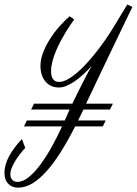

<svg xmlns="http://www.w3.org/2000/svg" viewBox="-74 -719 623 875"><path d="M268.6 -143.1Q236.8 -80.6 204.8 -29.3Q172.9 22 140.4 58.8Q107.9 95.7 75 116Q42 136.2 7.8 136.2Q-18.6 136.2 -36.1 118.7Q-53.7 101.1 -53.7 68.4Q-53.7 31.7 -32.2 -7.6Q-10.7 -46.9 25.9 -85.4L41 -45.4Q8.8 -9.3 -9 22.2Q-26.9 53.7 -26.9 75.7Q-26.9 91.3 -17.8 100.6Q-8.8 109.9 5.4 109.9Q30.8 109.9 57.9 87.6Q85 65.4 111.3 29.5Q137.7 -6.3 162.6 -51.5Q187.5 -96.7 209 -143.1H35.2L48.3 -169.9H221.2L243.2 -219.7H67.9L81.1 -246.6H255.9Q266.1 -268.6 278.3 -293Q290.5 -317.4 302.2 -340.6Q314 -363.8 324.7 -384.3Q335.4 -404.8 343.8 -418.5Q324.7 -397.5 305.2 -379.6Q285.6 -361.8 266.6 -348.6Q247.6 -335.4 229.2 -327.9Q210.9 -320.3 193.8 -320.3Q174.8 -320.3 159.4 -327.4Q144 -334.5 133.1 -347.7Q122.1 -360.8 116.2 -378.9Q110.4 -397 110.4 -418.9Q110.4 -448.2 122.6 -480Q134.8 -511.7 154.1 -541.7Q173.3 -571.8 197 -598.6Q220.7 -625.5 243.2 -645L264.2 -630.4Q258.3 -622.1 248 -607.4Q237.8 -592.8 226.1 -573.5Q214.4 -554.2 202.4 -531.7Q190.4 -509.3 180.7 -485.8Q170.9 -462.4 164.8 -439Q158.7 -415.5 158.7 -395Q158.7 -385.3 160.4 -376.2Q162.1 -367.2 166.3 -360.4Q170.4 -353.5 177.2 -349.6Q184.1 -345.7 194.8 -345.7Q211.9 -345.7 232.2 -356.2Q252.4 -366.7 274.2 -385Q295.9 -403.3 318.6 -427.7Q341.3 -452.1 363.3 -480Q385.3 -507.8 405.8 -537.4Q426.3 -566.9 443.8 -595.7Q459.5 -621.6 475.1 -647.7Q490.7 -673.8 506.3 -698.7L529.3 -687Q528.8 -686.5 518.8 -665.8Q508.8 -645 492.4 -611.1Q476.1 -577.1 454.6 -532.5Q433.1 -487.8 409.9 -439.2Q386.7 -390.6 363 -340.8Q339.4 -291 318.4 -246.6H440.4L427.2 -219.7H306.2Q299.8 -207 293.9 -194.6Q288.1 -182.1 281.7 -169.9H407.7L394.5 -143.1Z"/></svg>

Font: Parisienne
Style: Regular
Weight: 400
Designer: Astigmatic (AOETI)
Foundry: Astigmatic (AOETI)
Version: Version 1.000